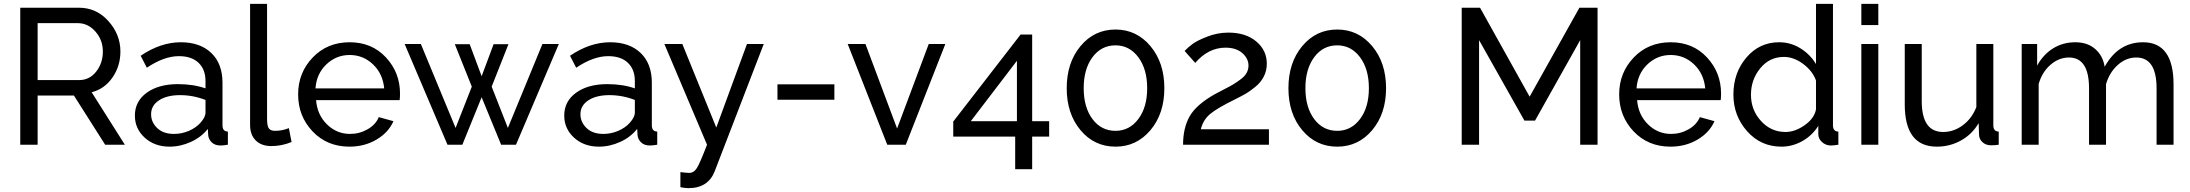

<svg xmlns="http://www.w3.org/2000/svg" viewBox="-20 -750 11350 995"><path d="M85 0V-710H389Q480 -710 542 -640.5Q604 -571 604 -483Q604 -408 563 -348.5Q522 -289 455 -272L627 0H525L363 -255H175V0ZM175 -335H390Q444 -335 478.5 -379Q513 -423 513 -483Q513 -543 474.5 -586.5Q436 -630 384 -630H175Z M679 -151Q679 -225 740.5 -269.5Q802 -314 902 -314Q982 -314 1045 -292V-330Q1045 -390 1009 -424.5Q973 -459 907 -459Q830 -459 741 -399L709 -461Q812 -531 917 -531Q1017 -531 1075 -475.5Q1133 -420 1133 -321V-100Q1133 -69 1161 -68V0Q1137 4 1123 4Q1094 4 1077.5 -12Q1061 -28 1059 -49L1057 -82Q1023 -39 969 -14.5Q915 10 859 10Q781 10 730 -36.5Q679 -83 679 -151ZM1019 -114Q1045 -143 1045 -167V-232Q981 -257 913 -257Q845 -257 804 -230Q763 -203 763 -158Q763 -117 794.5 -86.5Q826 -56 882 -56Q922 -56 959 -72Q996 -88 1019 -114Z M1276 -730H1364V-135Q1364 -95 1374 -83.5Q1384 -72 1405 -72Q1443 -72 1477 -86L1491 -14Q1440 7 1386 7Q1335 7 1305.5 -22Q1276 -51 1276 -103Z M1791 10Q1675 10 1600 -69Q1525 -148 1525 -261Q1525 -373 1600.5 -452Q1676 -531 1792 -531Q1907 -531 1980 -452.5Q2053 -374 2053 -265Q2053 -243 2051 -231H1618Q1624 -155 1674.5 -105.5Q1725 -56 1794 -56Q1843 -56 1885 -80Q1927 -104 1943 -143L2019 -122Q1993 -63 1931 -26.5Q1869 10 1791 10ZM1615 -292H1971Q1964 -368 1913 -416.5Q1862 -465 1792 -465Q1722 -465 1671 -416Q1620 -367 1615 -292Z M2791 -522H2876L2654 0H2577L2476 -246L2376 0H2299L2077 -522H2161L2341 -87L2425 -301L2337 -521H2414L2476 -355L2538 -521H2615L2528 -301L2612 -87Z M2904 -151Q2904 -225 2965.5 -269.5Q3027 -314 3127 -314Q3207 -314 3270 -292V-330Q3270 -390 3234 -424.5Q3198 -459 3132 -459Q3055 -459 2966 -399L2934 -461Q3037 -531 3142 -531Q3242 -531 3300 -475.5Q3358 -420 3358 -321V-100Q3358 -69 3386 -68V0Q3362 4 3348 4Q3319 4 3302.5 -12Q3286 -28 3284 -49L3282 -82Q3248 -39 3194 -14.5Q3140 10 3084 10Q3006 10 2955 -36.5Q2904 -83 2904 -151ZM3244 -114Q3270 -143 3270 -167V-232Q3206 -257 3138 -257Q3070 -257 3029 -230Q2988 -203 2988 -158Q2988 -117 3019.5 -86.5Q3051 -56 3107 -56Q3147 -56 3184 -72Q3221 -88 3244 -114Z M3506 142Q3540 146 3552 146Q3576 146 3592 120Q3608 94 3644 0L3423 -522H3516L3692 -89L3851 -522H3938L3684 137Q3650 225 3548 225Q3529 225 3506 220Z M4009 -233V-313H4304V-233Z M4578 0 4373 -522H4465L4629 -84L4793 -522H4879L4674 0Z M5241 127V-42H4920V-120L5269 -571H5329V-122H5417V-42H5329V127ZM5011 -122H5250V-435Z M5761 10Q5651 10 5579.5 -75.5Q5508 -161 5508 -293Q5508 -425 5579.5 -511Q5651 -597 5761 -597Q5870 -597 5942 -511Q6014 -425 6014 -293Q6014 -161 5942 -75.5Q5870 10 5761 10ZM5761 -515Q5687 -515 5641.5 -453.5Q5596 -392 5596 -293Q5596 -194 5641.5 -133Q5687 -72 5761 -72Q5833 -72 5879 -133Q5925 -194 5925 -293Q5925 -392 5879 -453.5Q5833 -515 5761 -515Z M6111 0Q6111 -87 6145 -147Q6179 -207 6274 -261Q6288 -269 6321.5 -286Q6355 -303 6371.5 -313Q6388 -323 6409.5 -339Q6431 -355 6440.5 -372.5Q6450 -390 6450 -410Q6450 -447 6418 -475Q6386 -503 6331 -503Q6242 -503 6174 -424L6119 -486Q6136 -504 6160 -522Q6184 -540 6237 -560.5Q6290 -581 6346 -581Q6436 -581 6490.5 -535Q6545 -489 6545 -420Q6545 -384 6529.5 -353.5Q6514 -323 6485 -299.5Q6456 -276 6436 -264.5Q6416 -253 6384 -237Q6288 -190 6251.5 -159.5Q6215 -129 6203 -80H6556V0Z M6910 10Q6800 10 6728.5 -75.5Q6657 -161 6657 -293Q6657 -425 6728.5 -511Q6800 -597 6910 -597Q7019 -597 7091 -511Q7163 -425 7163 -293Q7163 -161 7091 -75.5Q7019 10 6910 10ZM6910 -515Q6836 -515 6790.5 -453.5Q6745 -392 6745 -293Q6745 -194 6790.5 -133Q6836 -72 6910 -72Q6982 -72 7028 -133Q7074 -194 7074 -293Q7074 -392 7028 -453.5Q6982 -515 6910 -515Z M8169 0V-542L7935 -125H7880L7645 -542V0H7555V-710H7650L7907 -249L8165 -710H8259V0Z M8637 10Q8521 10 8446 -69Q8371 -148 8371 -261Q8371 -373 8446.5 -452Q8522 -531 8638 -531Q8753 -531 8826 -452.5Q8899 -374 8899 -265Q8899 -243 8897 -231H8464Q8470 -155 8520.5 -105.5Q8571 -56 8640 -56Q8689 -56 8731 -80Q8773 -104 8789 -143L8865 -122Q8839 -63 8777 -26.5Q8715 10 8637 10ZM8461 -292H8817Q8810 -368 8759 -416.5Q8708 -465 8638 -465Q8568 -465 8517 -416Q8466 -367 8461 -292Z M8963 -260Q8963 -373 9030.5 -452Q9098 -531 9200 -531Q9260 -531 9310.5 -499.5Q9361 -468 9391 -418V-730H9479V-100Q9479 -69 9507 -68V0Q9482 4 9468 4Q9442 4 9422.5 -13.5Q9403 -31 9403 -54V-98Q9372 -48 9320.5 -19Q9269 10 9212 10Q9105 10 9034 -70Q8963 -150 8963 -260ZM9391 -183V-333Q9372 -384 9323.5 -419.5Q9275 -455 9225 -455Q9150 -455 9102 -396Q9054 -337 9054 -259Q9054 -180 9106 -123Q9158 -66 9233 -66Q9282 -66 9332 -101Q9382 -136 9391 -183Z M9626 -620V-730H9714V-620ZM9626 0V-522H9714V0Z M9851 -209V-522H9939V-226Q9939 -66 10050 -66Q10105 -66 10152 -101Q10199 -136 10222 -195V-522H10310V-100Q10310 -69 10338 -68V0Q10318 3 10298 3Q10272 3 10254.5 -12.5Q10237 -28 10236 -51L10234 -112Q10200 -54 10142.5 -22Q10085 10 10017 10Q9851 10 9851 -209Z M11244 0H11156V-292Q11156 -452 11051 -452Q10998 -452 10955 -413.5Q10912 -375 10894 -314V0H10806V-292Q10806 -452 10702 -452Q10650 -452 10606.5 -414.5Q10563 -377 10545 -315V0H10457V-522H10537V-410Q10569 -468 10620 -499.5Q10671 -531 10735 -531Q10798 -531 10838 -496Q10878 -461 10887 -404Q10957 -531 11086 -531Q11244 -531 11244 -312Z"/></svg>

Font: Raleway-v4020 Medium
Style: Regular
Weight: 500
Designer: Matt McInerney, Pablo Impallari, Rodrigo Fuenzalida
Foundry: Matt McInerney, Pablo Impallari, Rodrigo Fuenzalida
Version: Version 4.020;PS 004.020;hotconv 1.0.88;makeotf.lib2.5.64775